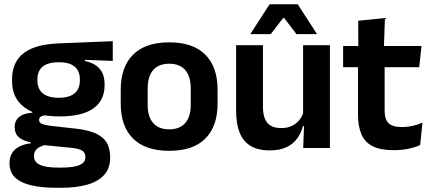

<svg xmlns="http://www.w3.org/2000/svg" viewBox="-20 -706 2053 916"><path d="M264 -150.5Q152.5 -150.5 95 -194.8Q37.5 -239 37.5 -319V-326.5Q37.5 -379.5 60.5 -416.8Q83.5 -454 132.5 -475Q181.5 -496 259.5 -499L518 -509.5V-415.5L385 -420.5V-415Q416.5 -408.5 437.2 -394.2Q458 -380 468.5 -357.8Q479 -335.5 479 -304V-299.5Q479 -227 425.5 -188.8Q372 -150.5 264 -150.5ZM258 93.5H272Q311 93.5 336.5 88.2Q362 83 374.8 72.2Q387.5 61.5 387.5 44.5V43Q387.5 22 371.2 12.2Q355 2.5 319 -1L175.5 -15L205 -16.5Q186.5 -13 172.2 -6.2Q158 0.5 150 11.5Q142 22.5 142 38.5V39.5Q142 58 155 70.2Q168 82.5 194 88Q220 93.5 258 93.5ZM251 190Q180 190 129.5 178.2Q79 166.5 52.2 141Q25.5 115.5 25.5 73.5V71.5Q25.5 43 38 23.5Q50.5 4 73.5 -7.5Q96.5 -19 126.5 -22V-27Q88.5 -34.5 69.2 -51.8Q50 -69 50 -99V-99.5Q50 -120.5 59.5 -135Q69 -149.5 87.8 -158Q106.5 -166.5 134 -168V-182.5L242.5 -155.5L207.5 -156.5Q184.5 -156 175.5 -150.2Q166.5 -144.5 166.5 -134V-133.5Q166.5 -120.5 180.5 -114.8Q194.5 -109 227 -105L344.5 -92Q427 -82.5 466.2 -51.5Q505.5 -20.5 505.5 44V46.5Q505.5 96 477.5 127.8Q449.5 159.5 396.8 174.8Q344 190 269 190ZM260.5 -239.5Q294 -239.5 316.2 -249Q338.5 -258.5 349.8 -277Q361 -295.5 361 -322V-327.5Q361 -354 350 -372.2Q339 -390.5 317 -399.8Q295 -409 261.5 -409H260Q224.5 -409 202 -399.2Q179.5 -389.5 169 -371.2Q158.5 -353 158.5 -327.5V-322Q158.5 -295.5 169.8 -277Q181 -258.5 203.8 -249Q226.5 -239.5 260.5 -239.5Z M787.5 13.5Q673.5 13.5 614.8 -45Q556 -103.5 556 -211.5V-278Q556 -386.5 614.8 -445.2Q673.5 -504 787.5 -504Q901 -504 959.5 -445.2Q1018 -386.5 1018 -278V-211.5Q1018 -103.5 959.8 -45Q901.5 13.5 787.5 13.5ZM787.5 -89Q837.5 -89 863.8 -119Q890 -149 890 -205V-284.5Q890 -341.5 863.8 -371.8Q837.5 -402 787.5 -402Q737 -402 710.8 -371.8Q684.5 -341.5 684.5 -284.5V-205Q684.5 -149 710.8 -119Q737 -89 787.5 -89Z M1234.5 -490.5V-195.5Q1234.5 -165 1242.8 -142.2Q1251 -119.5 1270.2 -107.2Q1289.5 -95 1322 -95Q1351.5 -95 1373 -105.5Q1394.5 -116 1408.5 -133.8Q1422.5 -151.5 1429 -173.5L1449 -104H1425Q1417 -72 1398.2 -45.8Q1379.5 -19.5 1347.2 -4Q1315 11.5 1266.5 11.5Q1210.5 11.5 1175.2 -10Q1140 -31.5 1123.2 -73.5Q1106.5 -115.5 1106.5 -177V-490.5ZM1554 -490.5V0H1426.5L1431 -119L1426 -129.5V-490.5ZM1266 -685.5H1400.5L1491.5 -544.5V-543H1394.5L1335.5 -620.5H1331L1271.5 -543H1175V-544.5Z M1858 10.5Q1795.5 10.5 1758.2 -8.2Q1721 -27 1704.5 -65Q1688 -103 1688 -158.5V-444.5H1815V-177.5Q1815 -137.5 1833.2 -118.8Q1851.5 -100 1897.5 -100Q1924.5 -100 1949.5 -105.8Q1974.5 -111.5 1995.5 -121L1984.5 -14Q1959.5 -2.5 1927.2 4Q1895 10.5 1858 10.5ZM1617 -385.5V-486.5H1991L1980 -385.5ZM1689.5 -477 1689 -607 1816.5 -620 1811.5 -477Z"/></svg>

Font: Anek Bangla Medium SemiBold
Style: Regular
Weight: 600
Version: Version 1.003